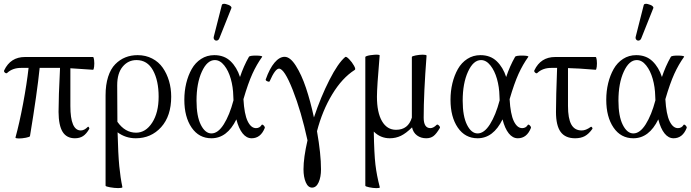

<svg xmlns="http://www.w3.org/2000/svg" viewBox="-20 -714 3626 1007"><path d="M61 7.8Q81.5 -66.4 101.1 -170.4Q120.6 -274.4 129.9 -357.9H90.8Q45.9 -357.9 18.1 -332Q13.2 -327.1 6.1 -332.8Q-1 -338.4 2 -345.2Q35.2 -415 110.8 -415H467.8Q471.7 -415 473.6 -398.2Q475.6 -381.3 473.6 -364.5Q471.7 -347.7 467.8 -348.1Q367.2 -355.5 349.1 -356V-158.2Q349.1 -29.8 403.8 -29.8Q421.9 -29.8 439.9 -47.9Q443.4 -52.2 447.3 -44.4Q449.2 -40 448.2 -38.1Q433.1 -11.7 415.5 -0.2Q397.9 11.2 373 11.2Q329.6 11.2 308.6 -22.2Q287.6 -55.7 287.1 -127Q287.1 -203.6 294.9 -357.9H288.1H188Q174.8 -227.1 137.2 0Q136.2 4.4 116 8.3Q95.7 12.2 79.1 12.2Q62.5 12.2 61 7.8Z M622.1 268.1Q619.6 272.5 600.1 272.5Q580.6 272.5 557.1 268.3Q533.7 264.2 533.7 259.8V-213.9Q533.7 -269.5 547.1 -311.3Q560.5 -353 584.5 -377.2Q608.4 -401.4 637.7 -413.1Q667 -424.8 702.1 -424.8Q744.1 -424.8 778.3 -407Q812.5 -389.2 833.7 -358.6Q855 -328.1 866.5 -289.3Q877.9 -250.5 877.9 -207Q877.9 -105.5 825.2 -47.1Q772.5 11.2 691.9 11.2Q638.7 11.2 596.7 -20Q599.6 95.7 605.5 156.5Q611.3 217.3 622.1 268.1ZM594.7 -267.1Q594.7 -129.4 595.7 -75.2Q635.7 -18.1 693.8 -18.1Q744.1 -18.1 778.1 -70.6Q812 -123 812 -207Q812 -291 782.5 -345Q752.9 -398.9 695.8 -398.9Q652.3 -398.9 623.5 -364.5Q594.7 -330.1 594.7 -267.1Z M1130.9 -514.2Q1127 -503.4 1118.4 -501.5Q1109.9 -499.5 1104.2 -506.1Q1098.6 -512.7 1101.6 -522.9L1143.6 -688Q1144.5 -692.4 1150.6 -693.6Q1156.7 -694.8 1164.3 -692.9Q1171.9 -690.9 1179.2 -688Q1186.5 -685.1 1190.9 -680.4Q1195.3 -675.8 1193.8 -671.9ZM1088.9 11.2Q1023.4 11.2 985.1 -44.7Q946.8 -100.6 946.8 -190.9Q946.8 -236.3 956.8 -277.6Q966.8 -318.8 985.6 -352.1Q1004.4 -385.3 1034.9 -405Q1065.4 -424.8 1104 -424.8Q1155.8 -424.8 1189 -393.1Q1222.2 -361.3 1238.8 -310.1Q1257.3 -366.2 1285.6 -416Q1290.5 -423.3 1328.6 -422.4Q1357.4 -421.4 1355 -416Q1326.2 -376 1303.7 -326.7Q1281.2 -277.3 1256.8 -193.8Q1261.2 -115.2 1278.8 -78.6Q1296.4 -42 1322.8 -42Q1342.3 -42 1352.5 -59.1Q1354.5 -62 1359.1 -59.1Q1363.8 -56.2 1366.9 -51Q1370.1 -45.9 1368.7 -43Q1347.2 11.2 1299.8 11.2Q1272.9 11.2 1252.4 -14.4Q1231.9 -40 1219.7 -87.9Q1171.4 11.2 1088.9 11.2ZM1010.7 -186Q1010.7 -104.5 1033.4 -59.3Q1056.2 -14.2 1088.9 -14.2Q1123.5 -14.2 1153.8 -62.3Q1184.1 -110.4 1204.6 -188Q1204.6 -191.4 1204.1 -199Q1203.6 -206.5 1203.6 -210Q1202.6 -257.8 1190.4 -300.5Q1178.2 -343.3 1156 -371.1Q1133.8 -398.9 1106.9 -398.9Q1066.4 -398.9 1038.6 -338.1Q1010.7 -277.3 1010.7 -186Z M1616.7 270Q1595.7 270 1583.7 242.2Q1571.8 214.4 1571.8 173.8Q1571.8 112.8 1592.8 22Q1559.6 -130.4 1515.4 -242.2Q1471.2 -354 1443.4 -354Q1423.3 -354 1394.5 -288.1Q1392.6 -283.2 1382.6 -287.4Q1372.6 -291.5 1373.5 -296.9Q1394 -355 1419.9 -385.5Q1445.8 -416 1472.7 -416Q1502 -416 1531.7 -369.1Q1561.5 -322.3 1584.7 -253.2Q1607.9 -184.1 1626.5 -98.1Q1662.6 -206.1 1707.8 -294.7Q1752.9 -383.3 1790.5 -415Q1795.9 -419.4 1811 -403.8Q1826.2 -388.2 1836.7 -369.4Q1847.2 -350.6 1840.3 -347.2Q1774.4 -305.2 1722.4 -219.2Q1670.4 -133.3 1642.6 -25.9Q1663.6 93.8 1663.6 173.8Q1663.6 214.8 1651.1 242.4Q1638.7 270 1616.7 270Z M1972.2 269Q1970.2 272.9 1953.4 272.7Q1936.5 272.5 1916.3 268.3Q1896 264.2 1896 259.8V-415Q1896 -417.5 1903.8 -420.2Q1911.6 -422.9 1922.9 -424.6Q1934.1 -426.3 1945.1 -427Q1956.1 -427.7 1963.9 -426.8Q1971.7 -425.8 1971.2 -422.9Q1957 -256.3 1957 -207Q1957 -124 1983.4 -78.6Q2009.8 -33.2 2057.1 -33.2Q2121.1 -33.2 2140.1 -97.2V-415Q2140.1 -419.4 2160.2 -423.3Q2180.2 -427.2 2197.3 -427.2Q2214.4 -427.2 2217.3 -422.9Q2202.1 -224.6 2202.1 -97.2Q2202.1 -42 2237.3 -42Q2252.9 -42 2270 -59.1Q2274.4 -63.5 2282 -55.7Q2289.6 -47.9 2287.1 -43Q2269 -12.2 2253.7 -0.5Q2238.3 11.2 2215.3 11.2Q2187.5 11.2 2167.2 -3.7Q2147 -18.6 2141.1 -45.9Q2109.4 -14.6 2082.5 -1.7Q2055.7 11.2 2024.4 11.2Q1975.6 11.2 1940.4 -23.9Q1942.4 92.3 1949 148.9Q1955.6 205.6 1972.2 269Z M2484.9 11.2Q2419.4 11.2 2381.1 -44.7Q2342.8 -100.6 2342.8 -190.9Q2342.8 -236.3 2352.8 -277.6Q2362.8 -318.8 2381.6 -352.1Q2400.4 -385.3 2430.9 -405Q2461.4 -424.8 2500 -424.8Q2551.8 -424.8 2585 -393.1Q2618.2 -361.3 2634.8 -310.1Q2653.3 -366.2 2681.6 -416Q2686.5 -423.3 2724.6 -422.4Q2753.4 -421.4 2751 -416Q2722.2 -376 2699.7 -326.7Q2677.2 -277.3 2652.8 -193.8Q2657.2 -115.2 2674.8 -78.6Q2692.4 -42 2718.8 -42Q2738.3 -42 2748.5 -59.1Q2750.5 -62 2755.1 -59.1Q2759.8 -56.2 2762.9 -51Q2766.1 -45.9 2764.6 -43Q2743.2 11.2 2695.8 11.2Q2668.9 11.2 2648.4 -14.4Q2627.9 -40 2615.7 -87.9Q2567.4 11.2 2484.9 11.2ZM2406.7 -186Q2406.7 -104.5 2429.4 -59.3Q2452.1 -14.2 2484.9 -14.2Q2519.5 -14.2 2549.8 -62.3Q2580.1 -110.4 2600.6 -188Q2600.6 -191.4 2600.1 -199Q2599.6 -206.5 2599.6 -210Q2598.6 -257.8 2586.4 -300.5Q2574.2 -343.3 2552 -371.1Q2529.8 -398.9 2502.9 -398.9Q2462.4 -398.9 2434.6 -338.1Q2406.7 -277.3 2406.7 -186Z M2996.6 11.2Q2944.8 11.2 2920.4 -22.2Q2896 -55.7 2896 -127Q2896 -203.6 2901.9 -357.9H2871.6Q2826.7 -357.9 2798.8 -332Q2794.4 -326.7 2787.1 -332.8Q2779.8 -338.9 2782.7 -345.2Q2815.9 -415 2891.6 -415H3104Q3107.9 -415 3109.9 -398.2Q3111.8 -381.3 3109.9 -364.5Q3107.9 -347.7 3104 -348.1Q3008.8 -356 2959 -356.9V-158.2Q2959 -92.8 2976.3 -61.3Q2993.7 -29.8 3030.8 -29.8Q3052.7 -29.8 3077.6 -47.9Q3081.5 -51.3 3085.2 -45.9Q3088.9 -40.5 3086.9 -38.1Q3068.4 -11.7 3047.4 -0.2Q3026.4 11.2 2996.6 11.2Z M3343.8 -514.2Q3339.8 -503.4 3331.3 -501.5Q3322.8 -499.5 3317.1 -506.1Q3311.5 -512.7 3314.5 -522.9L3356.4 -688Q3357.4 -692.4 3363.5 -693.6Q3369.6 -694.8 3377.2 -692.9Q3384.8 -690.9 3392.1 -688Q3399.4 -685.1 3403.8 -680.4Q3408.2 -675.8 3406.7 -671.9ZM3301.8 11.2Q3236.3 11.2 3198 -44.7Q3159.7 -100.6 3159.7 -190.9Q3159.7 -236.3 3169.7 -277.6Q3179.7 -318.8 3198.5 -352.1Q3217.3 -385.3 3247.8 -405Q3278.3 -424.8 3316.9 -424.8Q3368.7 -424.8 3401.9 -393.1Q3435.1 -361.3 3451.7 -310.1Q3470.2 -366.2 3498.5 -416Q3503.4 -423.3 3541.5 -422.4Q3570.3 -421.4 3567.9 -416Q3539.1 -376 3516.6 -326.7Q3494.1 -277.3 3469.7 -193.8Q3474.1 -115.2 3491.7 -78.6Q3509.3 -42 3535.6 -42Q3555.2 -42 3565.4 -59.1Q3567.4 -62 3572 -59.1Q3576.7 -56.2 3579.8 -51Q3583 -45.9 3581.5 -43Q3560.1 11.2 3512.7 11.2Q3485.8 11.2 3465.3 -14.4Q3444.8 -40 3432.6 -87.9Q3384.3 11.2 3301.8 11.2ZM3223.6 -186Q3223.6 -104.5 3246.3 -59.3Q3269 -14.2 3301.8 -14.2Q3336.4 -14.2 3366.7 -62.3Q3397 -110.4 3417.5 -188Q3417.5 -191.4 3417 -199Q3416.5 -206.5 3416.5 -210Q3415.5 -257.8 3403.3 -300.5Q3391.1 -343.3 3368.9 -371.1Q3346.7 -398.9 3319.8 -398.9Q3279.3 -398.9 3251.5 -338.1Q3223.6 -277.3 3223.6 -186Z"/></svg>

Font: Junicode SmCond Light
Style: Regular
Weight: 300
Width: 4
Designer: Peter S. Baker
Version: Version 2.206